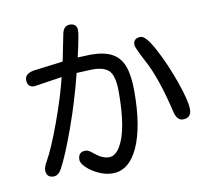

<svg xmlns="http://www.w3.org/2000/svg" viewBox="-88 -883 1177 1045"><g transform="rotate(-10 500.0 -360.0)"><path d="M177.7 -13.7Q159.2 19.5 133.8 19.5Q92.8 19.5 92.8 -22.5Q92.8 -38.1 108.4 -66.4Q145.5 -130.9 194.3 -264.6Q243.2 -398.4 269.5 -505.9L115.2 -482.4Q76.2 -482.4 76.2 -523.4Q76.2 -561.5 134.8 -568.4L289.1 -587.9L290 -590.8L319.3 -736.3Q328.1 -779.3 361.3 -779.3Q401.4 -779.3 401.4 -741.2Q401.4 -714.8 374 -595.7L443.4 -598.6Q521.5 -598.6 564.9 -574.2Q608.4 -549.8 627 -498.5Q645.5 -447.3 645.5 -362.3Q645.5 -165 594.7 -53.2Q543.9 58.6 452.1 58.6Q415 58.6 376.5 41Q337.9 23.4 312 -1.5Q286.1 -26.4 286.1 -44.9Q286.1 -88.9 327.1 -88.9Q343.8 -88.9 368.2 -67.4Q411.1 -31.2 448.2 -31.2Q483.4 -31.2 509.8 -75.2Q561.5 -160.2 561.5 -372.1Q561.5 -465.8 529.3 -493.2Q502 -517.6 441.4 -517.6L353.5 -513.7Q316.4 -365.2 266.1 -225.1Q215.8 -85 177.7 -13.7ZM926.8 -212.9Q926.8 -164.1 879.9 -164.1Q846.7 -164.1 835 -214.8Q790 -408.2 732.4 -513.7Q689.5 -594.7 689.5 -609.4Q689.5 -646.5 730.5 -646.5Q758.8 -646.5 805.2 -559.6Q851.6 -472.7 889.2 -365.7Q926.8 -258.8 926.8 -212.9Z"/></g></svg>

Font: FakePearl
Style: Regular
Weight: 400
Version: Version 1.2